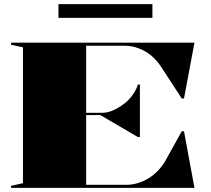

<svg xmlns="http://www.w3.org/2000/svg" viewBox="-20 -916 1027 936"><path d="M34 0V-10L92 -23V-685L34 -698V-708H928L877 -436H866L761 -597Q726 -646 680.5 -669.5Q635 -693 592 -693H400V-366H475Q504 -366 530 -377.5Q556 -389 578 -405Q608 -426 627.5 -454.5Q647 -483 652 -504H662V-248H652L469 -355H400V-15H595Q648 -15 698.5 -43.5Q749 -72 784 -128L866 -276H877L928 0ZM265 -829V-896H723V-829Z"/></svg>

Font: Kalnia SemiExpanded SemiBold
Style: Regular
Weight: 600
Width: 6
Designer: Frida Medrano
Foundry: Frida Medrano
Version: Version 1.105